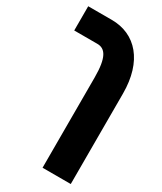

<svg xmlns="http://www.w3.org/2000/svg" viewBox="-211 -686 847 1002"><g transform="rotate(30 212.5 -184.5)"><path d="M225 240H395V-305C395 -499 297 -609 152 -609H10V-463H149C198 -463 225 -423 225 -304Z"/></g></svg>

Font: Noto Sans Hebrew ExtraCondensed Black
Style: Regular
Weight: 900
Width: 2
Designer: Monotype Design Team
Foundry: Monotype Imaging Inc.
Version: Version 2.004